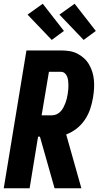

<svg xmlns="http://www.w3.org/2000/svg" viewBox="-20 -1004 540 1024"><path d="M0 0 121 -735H304Q328 -735 350.5 -731.5Q373 -728 392.5 -718Q412 -708 428 -693.5Q444 -679 455 -660Q466 -641 472.5 -620Q479 -599 481 -576Q483 -553 481.5 -530Q480 -507 476 -483Q471 -453 461 -423Q451 -393 433 -366Q415 -339 389 -318.5Q363 -298 333 -287L414 0H271L193 -275H183L138 0ZM202 -389H258Q270 -389 282 -394.5Q294 -400 303 -409.5Q312 -419 318 -430.5Q324 -442 328.5 -453.5Q333 -465 336 -477Q339 -489 341 -502Q343 -514 344 -526Q345 -538 345 -550Q345 -562 343.5 -573.5Q342 -585 338 -595.5Q334 -606 325.5 -613.5Q317 -621 304 -621H241ZM426 -791 297 -926 378 -984 491 -839ZM256 -791 127 -926 208 -984 321 -839Z"/></svg>

Font: Iosevka SS04 Heavy
Style: Italic
Weight: 900
Italic angle: -9°
Monospace: yes
Designer: Belleve Invis
Foundry: Belleve Invis
Version: Version 19.0.0; ttfautohint (v1.8.4)